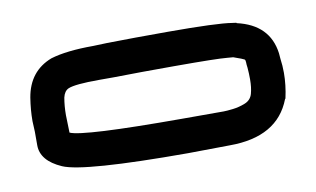

<svg xmlns="http://www.w3.org/2000/svg" viewBox="-41 -320 641 390"><g transform="rotate(-10 280.0 -125.0)"><path d="M320 0Q105 0 63 -18.5Q21 -37 21 -69V-97L20 -119Q20 -142 24 -167Q33 -220 80 -238Q113 -248 168 -248L197 -249Q252 -250 322 -250Q424 -250 454 -245Q460 -244 461.5 -244Q463 -244 463 -243Q529 -228 537 -168L538 -156Q540 -142 540 -127Q540 -102 534 -75L533 -74Q505 -1 406 -1ZM406 -71Q412 -71 425 -72.5Q438 -74 450.5 -79Q463 -84 466.5 -96.5Q470 -109 470 -126Q470 -138 469 -150Q468 -157 468 -161.5Q468 -166 466 -167.5Q464 -169 444 -176Q442 -176 431.5 -177Q421 -178 395.5 -178.5Q370 -179 322 -179Q253 -179 198 -178H168Q118 -178 104 -172Q95 -168 92 -155Q89 -138 89 -119L90 -83Q116 -71 320 -71Z"/></g></svg>

Font: Bubblez Graffiti
Style: Regular
Weight: 400
Designer: GGBotNet
Foundry: GGBotNet
Version: 1.00